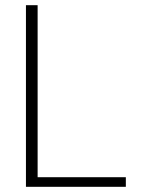

<svg xmlns="http://www.w3.org/2000/svg" viewBox="-20 -720 544 740"><path d="M80 0V-700H125V-37H465V0Z"/></svg>

Font: DM Sans 10pt ExtraLight
Style: Regular
Weight: 250
Version: Version 4.004;gftools[0.9.30]